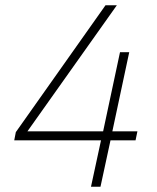

<svg xmlns="http://www.w3.org/2000/svg" viewBox="-20 -708 594 728"><path d="M325 0 363 -176H34L40 -207L380 -688H423L84 -210H371L435 -510H470L406 -210H501L494 -176H399L361 0Z"/></svg>

Font: Saira Semi Condensed Thin
Style: Italic
Weight: 100
Width: 4
Italic angle: -12°
Designer: Hector Gatti with collaboration of the Omnibus-Type team
Foundry: Omnibus-Type
Version: Version 1.001; ttfautohint (v1.8)